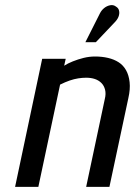

<svg xmlns="http://www.w3.org/2000/svg" viewBox="-20 -730 528 751"><path d="M428 -642Q439 -653 443.5 -664.5Q448 -676 446 -687Q444 -698 434 -704Q424 -712 411 -709.5Q398 -707 387.5 -698.5Q377 -690 371 -678L314 -565H355ZM390 -343 317 1H408L482 -346Q490 -381 487 -408.5Q484 -436 473 -455.5Q462 -475 444 -486.5Q426 -498 402.5 -503.5Q379 -509 352 -509Q329 -509 307 -503.5Q285 -498 265 -490Q245 -482 231 -473L237 -500H145L39 1H130L215 -399Q235 -409 252.5 -415Q270 -421 286 -423.5Q302 -426 317 -426Q336 -426 351 -421Q366 -416 376.5 -405.5Q387 -395 391 -379Q395 -363 390 -343Z"/></svg>

Font: Advent Pro SemiBold
Style: Italic
Weight: 600
Italic angle: -12°
Version: Version 3.000